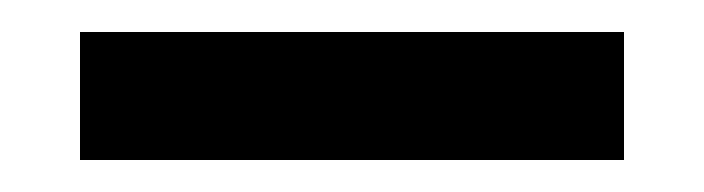

<svg xmlns="http://www.w3.org/2000/svg" viewBox="-20 -670 440 120"><path d="M370 -650V-570H30V-650Z"/></svg>

Font: Red Rose Bold
Style: Regular
Weight: 700
Designer: jaikishan Patel
Version: Version 1.000